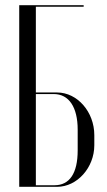

<svg xmlns="http://www.w3.org/2000/svg" viewBox="-20 -719 410 739"><path d="M118 -363V-693H302V-699H54V0H200C277 0 343 -74 343 -160V-199C343 -288 278 -363 200 -363ZM279 -140C279 -51 247 -6 190 -6H118V-357H187C245 -357 279 -307 279 -220Z"/></svg>

Font: Moniqa Display
Style: Regular
Weight: 400
Designer: Rajesh Rajput
Foundry: Rajesh Rajput
Version: Version 1.000